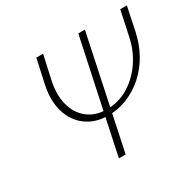

<svg xmlns="http://www.w3.org/2000/svg" viewBox="-144 -821 1005 983"><g transform="rotate(-30 359.0 -329.0)"><path d="M355 -217Q296 -217 252 -240Q208 -263 180.5 -304Q153 -345 145.5 -400.5Q138 -456 153 -521L183 -658H223L193 -523Q175 -442 191.5 -380Q208 -318 253 -283Q298 -248 364 -248Q434 -248 492.5 -283.5Q551 -319 592 -379Q633 -439 648 -513L679 -658H718L689 -519Q675 -453 644 -397.5Q613 -342 568.5 -302Q524 -262 469.5 -239.5Q415 -217 355 -217ZM291 0 431 -658H470L331 0Z"/></g></svg>

Font: Ysabeau ExtraLight
Style: Italic
Weight: 250
Italic angle: -12°
Version: Version 2.000;gftools[0.9.27.dev2+g8671c4b]